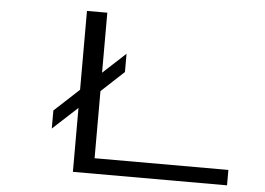

<svg xmlns="http://www.w3.org/2000/svg" viewBox="-50 -766 1150 832"><g transform="rotate(5 525.0 -350.0)"><path d="M188 -257.5 295.5 -357V-700H384V-439L482.5 -530V-450.5L384 -359V-67H966V0H295.5V-278L188 -179Z"/></g></svg>

Font: League Mono Extended Light
Style: Regular
Weight: 300
Width: 9
Designer: Tyler Finck
Foundry: The League of Moveable Type / Tyler Finck
Version: Version 2.210